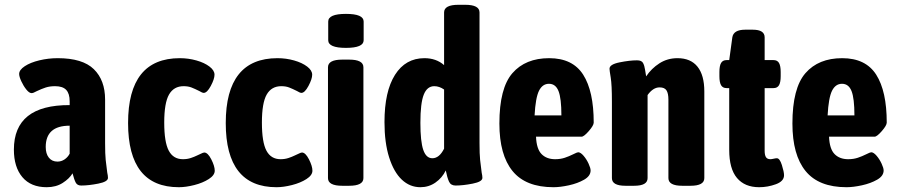

<svg xmlns="http://www.w3.org/2000/svg" viewBox="-20 -774 3750 802"><path d="M38 -149Q38 -336 271 -335V-351Q271 -383 256.5 -398.5Q242 -414 210 -414Q188 -414 171 -408.5Q154 -403 133 -393Q119 -385 112 -385Q102 -385 90 -400Q78 -415 69 -434.5Q60 -454 60 -465Q60 -482 83.5 -497.5Q107 -513 144.5 -522Q182 -531 221 -531Q325 -531 372 -485Q419 -439 419 -358V-176Q419 -130 421.5 -106Q424 -82 428 -53Q431 -40 431 -31Q431 -15 390.5 -7Q350 1 319 1Q303 1 296.5 -11Q290 -23 283 -50Q270 -28 242 -10Q214 8 175 8Q109 8 73.5 -34Q38 -76 38 -149ZM271 -132V-249Q171 -249 171 -160Q171 -132 184 -115.5Q197 -99 220 -99Q236 -99 249.5 -108Q263 -117 271 -132Z M515 -260Q515 -531 731 -531Q767 -531 800.5 -521.5Q834 -512 855 -496Q876 -480 876 -462Q876 -444 860.5 -415Q845 -386 831 -386Q825 -386 812 -394Q794 -403 780 -408.5Q766 -414 747 -414Q706 -414 686 -379Q666 -344 666 -262Q666 -180 685 -144.5Q704 -109 744 -109Q762 -109 777 -114Q792 -119 802 -124Q812 -129 815 -130Q829 -137 833 -137Q848 -137 862.5 -108.5Q877 -80 877 -61Q877 -42 852 -26Q827 -10 791.5 -1Q756 8 727 8Q515 8 515 -260Z M923 -260Q923 -531 1139 -531Q1175 -531 1208.5 -521.5Q1242 -512 1263 -496Q1284 -480 1284 -462Q1284 -444 1268.5 -415Q1253 -386 1239 -386Q1233 -386 1220 -394Q1202 -403 1188 -408.5Q1174 -414 1155 -414Q1114 -414 1094 -379Q1074 -344 1074 -262Q1074 -180 1093 -144.5Q1112 -109 1152 -109Q1170 -109 1185 -114Q1200 -119 1210 -124Q1220 -129 1223 -130Q1237 -137 1241 -137Q1256 -137 1270.5 -108.5Q1285 -80 1285 -61Q1285 -42 1260 -26Q1235 -10 1199.5 -1Q1164 8 1135 8Q923 8 923 -260Z M1350 -30V-493Q1350 -525 1410 -525H1438Q1498 -525 1498 -493V-30Q1498 2 1438 2H1410Q1350 2 1350 -30ZM1351 -606V-684Q1351 -716 1425 -716Q1499 -716 1499 -684V-606Q1499 -574 1425 -574Q1351 -574 1351 -606Z M1586 -264Q1586 -392 1630 -461.5Q1674 -531 1753 -531Q1802 -531 1835 -502V-722Q1835 -754 1895 -754H1923Q1983 -754 1983 -722V-176Q1983 -130 1985.5 -106Q1988 -82 1992 -53Q1995 -40 1995 -31Q1995 -15 1954.5 -7Q1914 1 1883 1Q1863 1 1855.5 -15.5Q1848 -32 1842 -62Q1827 -31 1799 -11.5Q1771 8 1736 8Q1692 8 1658.5 -23.5Q1625 -55 1605.5 -116.5Q1586 -178 1586 -264ZM1835 -153V-400Q1815 -414 1794 -414Q1764 -414 1750 -378.5Q1736 -343 1736 -261Q1736 -183 1748 -148Q1760 -113 1786 -113Q1815 -113 1835 -153Z M2066 -258Q2066 -406 2120.5 -468.5Q2175 -531 2274 -531Q2372 -531 2416 -462Q2460 -393 2460 -262Q2460 -250 2439.5 -226.5Q2419 -203 2409 -203H2219Q2221 -152 2242 -130.5Q2263 -109 2299 -109Q2321 -109 2339 -115Q2357 -121 2374 -129.5Q2391 -138 2395 -138Q2405 -138 2417.5 -123.5Q2430 -109 2438.5 -90.5Q2447 -72 2447 -62Q2447 -39 2420 -23.5Q2393 -8 2356.5 0Q2320 8 2292 8Q2176 8 2121 -59.5Q2066 -127 2066 -258ZM2325 -292Q2325 -363 2313 -393.5Q2301 -424 2273 -424Q2246 -424 2231.5 -395Q2217 -366 2213 -292Z M2536 -30V-349Q2536 -420 2531 -450Q2526 -480 2526 -487Q2526 -505 2568 -513.5Q2610 -522 2641 -522Q2660 -522 2666 -511Q2672 -500 2674.5 -482.5Q2677 -465 2679 -455Q2701 -488 2734.5 -509.5Q2768 -531 2810 -531Q2865 -531 2893.5 -495.5Q2922 -460 2922 -392V-30Q2922 2 2864 2H2830Q2772 2 2772 -30V-358Q2772 -384 2764 -396.5Q2756 -409 2735 -409Q2708 -409 2685 -377V-30Q2685 -14 2671 -6Q2657 2 2628 2H2593Q2536 2 2536 -30Z M3026 -148V-406H3015Q2999 -406 2992 -418Q2985 -430 2985 -456V-473Q2985 -499 2992 -511Q2999 -523 3015 -523H3026L3039 -618Q3044 -650 3093 -650H3124Q3174 -650 3174 -618V-523H3211Q3227 -523 3234 -511Q3241 -499 3241 -473V-456Q3241 -430 3234 -418Q3227 -406 3211 -406H3174V-144Q3174 -126 3179.5 -117.5Q3185 -109 3198 -109Q3203 -109 3211.5 -111Q3220 -113 3225 -113Q3237 -113 3246 -84.5Q3255 -56 3255 -42Q3255 -17 3221 -4.5Q3187 8 3151 8Q3091 8 3058.5 -30.5Q3026 -69 3026 -148Z M3290 -258Q3290 -406 3344.5 -468.5Q3399 -531 3498 -531Q3596 -531 3640 -462Q3684 -393 3684 -262Q3684 -250 3663.5 -226.5Q3643 -203 3633 -203H3443Q3445 -152 3466 -130.5Q3487 -109 3523 -109Q3545 -109 3563 -115Q3581 -121 3598 -129.5Q3615 -138 3619 -138Q3629 -138 3641.5 -123.5Q3654 -109 3662.5 -90.5Q3671 -72 3671 -62Q3671 -39 3644 -23.5Q3617 -8 3580.5 0Q3544 8 3516 8Q3400 8 3345 -59.5Q3290 -127 3290 -258ZM3549 -292Q3549 -363 3537 -393.5Q3525 -424 3497 -424Q3470 -424 3455.5 -395Q3441 -366 3437 -292Z"/></svg>

Font: Asap Condensed
Style: Bold
Weight: 700
Designer: Pablo Cosgaya
Foundry: Omnibus-Type
Version: Version 1.010; ttfautohint (v1.8)